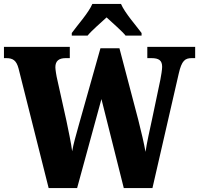

<svg xmlns="http://www.w3.org/2000/svg" viewBox="-25 -951 1007 971"><path d="M338 -784V-771H418C437 -795 486 -837 514 -863C540 -839 596 -790 610 -771H691V-784C663 -822 606 -886 587 -931H442C423 -886 365 -822 338 -784ZM69 -604 221 0H365L488 -450L601 0H746L879 -579C894 -645 911 -657 945 -657H962V-714H720V-657H741C779 -657 795 -645 795 -613C795 -599 790 -568 786 -548L744 -348C732 -292 717 -227 711 -183C703 -227 690 -283 674 -346L579 -707H483L373 -317C359 -265 347 -227 340 -186C335 -226 320 -296 311 -340L265 -547C260 -567 255 -600 255 -611C255 -642 272 -657 307 -657H328V-714H-5V-657H6C40 -657 58 -646 69 -604Z"/></svg>

Font: Noto Serif Ethiopic Condensed Black
Style: Regular
Weight: 900
Width: 3
Designer: Monotype Design Team
Foundry: Monotype Imaging Inc.
Version: Version 2.102